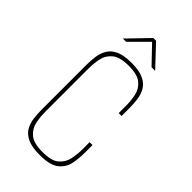

<svg xmlns="http://www.w3.org/2000/svg" viewBox="-204 -689 752 752"><g transform="rotate(45 172.5 -312.5)"><path d="M179 7Q136 7 111.5 -4.5Q87 -16 76 -35Q65 -54 62 -77.5Q59 -101 59 -124V-372Q59 -395 62 -418Q65 -441 76 -460.5Q87 -480 111.5 -491.5Q136 -503 179 -503Q221 -503 245.5 -491.5Q270 -480 281 -460.5Q292 -441 295 -418Q298 -395 298 -372V-328H282V-369Q282 -396 276.5 -423Q271 -450 249.5 -468.5Q228 -487 179 -487Q130 -487 108 -468.5Q86 -450 80.5 -423Q75 -396 75 -369V-127Q75 -101 80.5 -73.5Q86 -46 108 -27.5Q130 -9 179 -9Q228 -9 249.5 -27.5Q271 -46 276.5 -73.5Q282 -101 282 -127V-167H298V-124Q298 -93 292 -63Q286 -33 261 -13Q236 7 179 7ZM87 -546 170 -632H185L266 -546H246L177 -618L105 -546Z"/></g></svg>

Font: Alumni Sans Pinstripe
Style: Regular
Weight: 400
Designer: Robert E. Leuschke
Foundry: Robert E. Leuschke
Version: Version 1.010; ttfautohint (v1.8.4.7-5d5b)